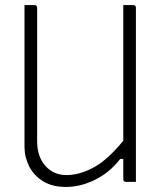

<svg xmlns="http://www.w3.org/2000/svg" viewBox="-20 -720 640 760"><path d="M241 20Q187 20 150.5 -2.5Q114 -25 95.5 -61.5Q77 -98 77 -139V-700H116Q127 -700 127 -689V-162Q127 -100 159.5 -63.5Q192 -27 243 -27Q294 -27 349.5 -56.5Q405 -86 468 -163V-700H507Q518 -700 518 -689V0H479Q468 0 468 -11V-91H456Q414 -37 356.5 -8.5Q299 20 241 20Z"/></svg>

Font: Recursive Mn Lnr St Lt
Style: Regular
Weight: 300
Monospace: yes
Version: Version 1.079;hotconv 1.0.112;makeotfexe 2.5.65598; ttfautoh